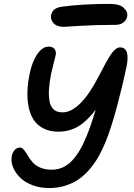

<svg xmlns="http://www.w3.org/2000/svg" viewBox="-20 -934 684 981"><path d="M306.2 -796.9Q271 -796.9 253.7 -815.4Q236.3 -834 241.2 -857.9Q249.5 -894 296.9 -899.9Q400.9 -914.1 540 -914.1Q591.3 -914.1 612.8 -893.6Q634.3 -873 629.9 -850.1Q626 -830.6 610.4 -818.8Q594.7 -807.1 570.8 -807.1Q471.7 -807.1 390.1 -802Q308.6 -796.9 306.2 -796.9ZM231 26.9Q184.6 26.9 145.8 12Q106.9 -2.9 83.5 -25.9Q60.1 -48.8 48.3 -75.7Q36.6 -102.5 39.1 -127.9Q40.5 -148.9 52.5 -164.6Q64.5 -180.2 82 -180.2Q92.8 -180.2 102.3 -168.5Q111.8 -156.7 121.6 -140.1Q131.3 -123.5 144.8 -106.9Q158.2 -90.3 183.6 -78.6Q209 -66.9 243.2 -66.9Q302.7 -66.9 345.2 -110.1Q387.7 -153.3 420.9 -234.9Q439 -275.9 469.2 -374Q426.8 -316.9 381.1 -289.1Q335.4 -261.2 278.8 -261.2Q234.9 -261.2 202.9 -277.3Q170.9 -293.5 152.8 -320.6Q134.8 -347.7 126.7 -385.5Q118.7 -423.3 120.1 -465.3Q121.6 -507.3 130.9 -554.2Q143.1 -616.7 169.7 -656.2Q196.3 -695.8 229 -695.8Q250 -695.8 259.3 -682.6Q268.6 -669.4 264.2 -650.9Q262.2 -641.1 253.9 -609.9Q245.6 -578.6 241.2 -557.1Q232.9 -514.6 230.5 -482.2Q228 -449.7 232.4 -420.4Q236.8 -391.1 253.4 -375.5Q270 -359.9 298.8 -359.9Q390.1 -359.9 485.8 -546.9Q528.3 -628.9 542 -649.4Q570.3 -691.9 592.8 -691.9Q647 -691.9 626 -590.8Q609.4 -510.3 580.1 -398.9Q550.8 -287.6 521 -212.9Q504.4 -171.9 485.8 -138.2Q467.3 -104.5 441.2 -73Q415 -41.5 385 -20Q355 1.5 315.4 14.2Q275.9 26.9 231 26.9Z"/></svg>

Font: Shantell Sans Bouncy
Style: Italic
Weight: 500
Italic angle: -11.31°
Designer: Stephen Nixon, Anya Danilova, Shantell Martin
Foundry: Arrow Type
Version: Version 1.006;[9816181b4]